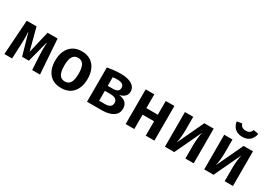

<svg xmlns="http://www.w3.org/2000/svg" viewBox="17 -1694 3659 2605"><g transform="rotate(30 1846.0 -391.5)"><path d="M548.7 -543.1 586.7 0H464.1L451.8 -213.3Q448.7 -262.1 448.7 -312.6Q448.7 -363.1 451.8 -417.4H447.7L361.5 -87.7H255.4L162.1 -417.4H157.9Q162.6 -367.2 161.8 -314.9Q161 -262.6 159 -210.3L149.2 0H28.7L65.6 -543.1H219L310.3 -195.9L391.8 -543.1Z M923.6 -558.5Q1004.6 -558.5 1061 -523.1Q1117.4 -487.7 1146.9 -423.3Q1176.4 -359 1176.4 -272.8Q1176.4 -140.5 1110.3 -62.6Q1044.1 15.4 923.1 15.4Q802.1 15.4 735.9 -61.3Q669.7 -137.9 669.7 -271.8Q669.7 -356.9 699.5 -421.5Q729.2 -486.2 785.9 -522.3Q842.6 -558.5 923.6 -558.5ZM923.6 -456.4Q866.7 -456.4 838.7 -411.8Q810.8 -367.2 810.8 -271.8Q810.8 -175.4 838.5 -131Q866.2 -86.7 923.1 -86.7Q980 -86.7 1007.7 -131Q1035.4 -175.4 1035.4 -272.8Q1035.4 -367.7 1007.7 -412.1Q980 -456.4 923.6 -456.4Z M1533.8 -558.5Q1602.6 -558.5 1655.4 -542.3Q1708.2 -526.2 1737.9 -494.1Q1767.7 -462.1 1767.7 -414.9Q1767.7 -325.1 1655.9 -296.9Q1794.4 -280 1794.4 -162.6Q1794.4 -104.1 1761.5 -68.2Q1728.7 -32.3 1673.6 -16.2Q1618.5 0 1551.8 0H1323.6V-536.9Q1375.9 -546.7 1426.7 -552.6Q1477.4 -558.5 1533.8 -558.5ZM1532.8 -467.2Q1490.8 -467.2 1459 -462.6V-327.7H1542.6Q1586.7 -327.7 1611 -343.8Q1635.4 -360 1635.4 -397.4Q1635.4 -467.2 1532.8 -467.2ZM1459 -93.8H1547.7Q1655.9 -93.8 1655.9 -170.8Q1655.9 -212.8 1626.2 -230.8Q1596.4 -248.7 1550.8 -248.7H1459Z M2243.6 0V-225.1H2064.1V0H1928.7V-543.1H2064.1V-327.7H2243.6V-543.1H2379V0Z M2994.4 -543.1V0H2864.6V-201Q2864.6 -264.6 2870.8 -319.7Q2876.9 -374.9 2886.2 -416.4L2689.7 0H2544.1V-543.1H2673.8V-340.5Q2673.8 -282.6 2667.9 -226.2Q2662.1 -169.7 2651.8 -126.7L2847.7 -543.1Z M3609.7 -543.1V0H3480V-201Q3480 -264.6 3486.2 -319.7Q3492.3 -374.9 3501.5 -416.4L3305.1 0H3159.5V-543.1H3289.2V-340.5Q3289.2 -282.6 3283.3 -226.2Q3277.4 -169.7 3267.2 -126.7L3463.1 -543.1ZM3383.6 -640Q3308.2 -640 3265.1 -682.3Q3222.1 -724.6 3215.9 -784.1L3294.9 -797.9Q3311.8 -736.4 3383.6 -736.4Q3456.9 -736.4 3473.8 -797.9L3552.8 -784.1Q3546.7 -724.6 3502.8 -682.3Q3459 -640 3383.6 -640Z"/></g></svg>

Font: Fira Code SemiBold
Style: Regular
Weight: 600
Designer: Carrois Corporate, Edenspiekermann AG, Nikita Prokopov
Foundry: Carrois Corporate, Edenspiekermann AG, Nikita Prokopov
Version: Version 6.002